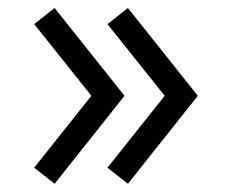

<svg xmlns="http://www.w3.org/2000/svg" viewBox="-20 -509 592 478"><path d="M65 -91.5 207.5 -270.5 65 -449 116 -489 290 -270.5 116 -51.5ZM247.5 -91.5 390 -270.5 247.5 -449 298.5 -489 472.5 -270.5 298.5 -51.5Z"/></svg>

Font: Vela Sans Med
Style: Regular
Weight: 500
Designer: Principal design: Mikhail Sharanda - project Manrope.
Design modification: Ravid Balaliev
Foundry: Mikhail Sharanda
Version: Version 1.001